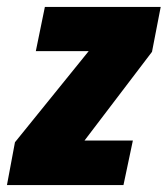

<svg xmlns="http://www.w3.org/2000/svg" viewBox="-45 -532 482 552"><path d="M392 -383 198 -128H337L310 0H-25L-2 -123L210 -385H58L84 -512H417Z"/></svg>

Font: Decalotype Black Italic
Style: Regular
Weight: 900
Italic angle: -12°
Designer: Alfredo Marco Pradil
Foundry: Alfredo Marco Pradil
Version: Version 1.0